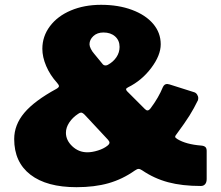

<svg xmlns="http://www.w3.org/2000/svg" viewBox="-20 -773 918 798"><path d="M648 -589Q648 -543 608.5 -490.5Q569 -438 512 -410Q504 -406 504 -402Q504 -398 509 -393L582 -320Q588 -314 593 -314Q599 -314 606 -323Q639 -367 657 -411Q663 -424 675 -424Q677 -424 685 -422L786 -390Q794 -388 799 -380.5Q804 -373 804 -365Q804 -360 803 -357Q786 -322 767.5 -292.5Q749 -263 715 -217Q708 -209 708 -204Q708 -201 717 -195Q753 -173 816 -168Q828 -167 833.5 -162Q839 -157 839 -146V-29Q839 -15 832.5 -7.5Q826 0 815 0Q737 0 679 -15.5Q621 -31 571 -65Q562 -71 556 -71Q550 -71 540 -64Q489 -28 431 -11.5Q373 5 298 5Q174 5 106.5 -47Q39 -99 39 -195Q39 -254 81 -304Q123 -354 215 -404Q225 -410 225 -415Q225 -420 217 -429Q188 -461 172 -498.5Q156 -536 156 -570Q156 -622 187.5 -664Q219 -706 274.5 -729.5Q330 -753 400 -753Q472 -753 528.5 -732Q585 -711 616.5 -674Q648 -637 648 -589ZM352 -589Q352 -581 357.5 -570Q363 -559 371 -550L408 -505Q412 -501 418 -501Q425 -501 429 -504Q451 -516 464 -535.5Q477 -555 477 -578Q477 -605 458.5 -621.5Q440 -638 410 -638Q384 -638 368 -623Q352 -608 352 -589ZM317 -305Q312 -305 305 -300Q282 -285 268 -264Q254 -243 254 -221Q254 -190 280.5 -165Q307 -140 343 -140Q363 -140 387 -147.5Q411 -155 426 -167Q435 -174 435 -180Q435 -185 429 -192L332 -296Q323 -305 317 -305Z"/></svg>

Font: Libre Franklin Black
Style: Regular
Weight: 900
Designer: Pablo Impallari, Rodrigo Fuenzalida
Foundry: Impallari Type
Version: Version 1.002; ttfautohint (v1.5)